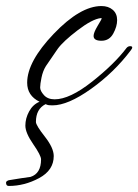

<svg xmlns="http://www.w3.org/2000/svg" viewBox="-98 -336 458 636"><path d="M80 181Q80 228 31.5 254Q-17 280 -69 280Q-78 280 -78 269Q-78 264 -69 261Q-21 253 3 250Q38 239 38 192Q38 179 12 141.5Q-14 104 -14 80Q-14 56 -1.5 33Q11 10 33 1Q-8 -19 -8 -62Q-8 -132 80 -224Q168 -316 238 -316Q261 -316 275.5 -303.5Q290 -291 290 -269.5Q290 -248 277 -224.5Q264 -201 238 -201Q212 -201 212 -217Q212 -228 225.5 -250.5Q239 -273 239 -274.5Q239 -276 236 -276Q208 -273 159.5 -236Q111 -199 93 -174L54 -117Q44 -101 39.5 -79Q35 -57 35 -46Q35 -35 47.5 -21Q60 -7 83 -7Q133 -7 207 -65.5Q281 -124 321 -177Q326 -183 333 -183Q340 -183 340 -179Q340 -175 335 -169Q280 -96 203.5 -41.5Q127 13 76 13Q62 13 58 11Q54 9 53 9Q21 25 21 68Q21 79 50.5 116.5Q80 154 80 181Z"/></svg>

Font: Alex Brush
Style: Regular
Weight: 400
Designer: Robert E. Leuschke
Foundry: Robert E. Leuschke
Version: Version 1.003